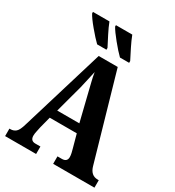

<svg xmlns="http://www.w3.org/2000/svg" viewBox="-217 -1056 1074 1180"><g transform="rotate(30 319.5 -465.5)"><path d="M5 0H225V-53H189Q154 -53 154 -90Q154 -104 158.5 -123Q163 -142 165 -154L186 -235H378L404 -140Q407 -130 410.5 -114.5Q414 -99 414 -87Q414 -53 377 -53H346V0H639V-53H631Q581 -53 565 -112L392 -714H257L79 -126Q66 -80 50 -66.5Q34 -53 12 -53H5ZM204 -296 257 -492Q264 -522 271 -553.5Q278 -585 285 -616Q290 -584 298 -552.5Q306 -521 314 -487L361 -296ZM213 -771H279V-784Q262 -817 241.5 -857Q221 -897 208 -931H91V-921Q104 -895 144.5 -846.5Q185 -798 213 -771ZM375 -771H440V-784Q423 -817 403 -857Q383 -897 370 -931H254V-921Q268 -895 307.5 -846.5Q347 -798 375 -771Z"/></g></svg>

Font: Noto Serif ExtraCondensed Extra
Style: Regular
Weight: 800
Width: 3
Designer: Monotype Design Team
Foundry: Monotype Imaging Inc.
Version: Version 1.002